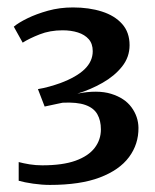

<svg xmlns="http://www.w3.org/2000/svg" viewBox="-20 -924 428 529"><path d="M117.5 -414.5Q95.5 -414.5 71.2 -418Q47 -421.5 31.5 -426V-477.5Q44.5 -474 61.5 -471.2Q78.5 -468.5 96.5 -468.5Q152.5 -468.5 188 -481.2Q223.5 -494 240.8 -516.5Q258 -539 258 -567.5Q258 -592 248.2 -609.2Q238.5 -626.5 215.2 -634.8Q192 -643 152.5 -641Q147.5 -640 137.2 -637.8Q127 -635.5 117.2 -633.5Q107.5 -631.5 103 -630.5L84.5 -678.5Q100 -681 116 -685.5Q132 -690 146 -695Q190.5 -711.5 213 -733.2Q235.5 -755 235.5 -783Q235.5 -803.5 224.5 -816Q213.5 -828.5 194.8 -834.5Q176 -840.5 152.5 -840.5Q117.5 -840.5 89 -829.2Q60.5 -818 42.5 -806.5L18 -850.5Q31 -861.5 55.5 -873.5Q80 -885.5 112.2 -894.5Q144.5 -903.5 181 -903.5Q225.5 -903.5 260.8 -892.2Q296 -881 316.5 -858Q337 -835 337 -799.5Q337 -766.5 316.2 -740.5Q295.5 -714.5 262.5 -695.8Q229.5 -677 193 -666Q249 -677 286.2 -665.5Q323.5 -654 342.2 -628.5Q361 -603 361.5 -572Q362 -527 335.5 -491.2Q309 -455.5 255 -435Q201 -414.5 117.5 -414.5Z"/></svg>

Font: Merriweather 20pt Medium
Style: Regular
Weight: 500
Version: Version 2.100